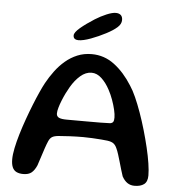

<svg xmlns="http://www.w3.org/2000/svg" viewBox="-57 -869 859 941"><g transform="rotate(5 373.0 -398.0)"><path d="M639.3 20Q619.2 20 604.2 9.8Q589.2 -0.3 577.9 -20.9Q573.2 -34.4 567.9 -52.6Q562.5 -70.8 557.1 -89.9Q551.8 -108.9 546.2 -126.1Q540.8 -143.3 535.3 -154.9Q528.5 -170.8 518.3 -178.4Q508.1 -186.1 487.8 -188.8Q478.1 -190.2 457.9 -191.8Q437.7 -193.4 413.7 -194.7Q389.6 -196 368.4 -196Q336.2 -196 303.3 -194.4Q270.4 -192.9 246.6 -190.7Q225.9 -188.6 215.8 -182.2Q205.6 -175.8 198.9 -160.4Q192.6 -146.1 185.6 -125.4Q178.7 -104.8 171.5 -82.3Q164.3 -59.8 157.2 -38.7Q146.8 -14.4 132.2 -2.2Q117.6 10 91.3 10Q71.5 10 58 3.5Q44.4 -3.1 37.8 -18Q31.2 -32.9 31.2 -57.6Q31.2 -80.3 37.8 -112.6Q44.4 -144.8 55.6 -182.3Q66.8 -219.8 80.6 -258.3Q94.4 -296.9 108.7 -332.6Q122.9 -368.2 136 -397Q149 -425.8 158.4 -442.9Q175.5 -474.2 197.2 -503.3Q218.8 -532.4 245.6 -555.2Q272.3 -577.9 304.5 -591.3Q336.7 -604.7 375.1 -604.7Q436.9 -604.7 486.7 -567.1Q536.4 -529.5 575.1 -467.6Q589.3 -446.6 604.2 -413.4Q619 -380.2 633.4 -339.8Q647.8 -299.3 660.3 -256.3Q672.8 -213.3 682.6 -171.9Q692.4 -130.6 697.8 -95.5Q703.1 -60.4 703.1 -36.2Q703.1 -5.4 686 7.3Q668.8 20 639.3 20ZM494.6 -275.3Q505.3 -277.4 509 -283.9Q512.7 -290.4 512.7 -304.7Q512.7 -320.1 507.4 -342.8Q502.1 -365.6 493 -390.9Q483.9 -416.2 471.9 -438.2Q454.8 -470.6 431.8 -492.2Q408.9 -513.8 382.2 -513.8Q353.4 -513.8 327.2 -491.2Q301.1 -468.6 280.8 -433.6Q272.5 -419.7 263.6 -401.6Q254.7 -383.4 247.2 -364.6Q239.6 -345.7 234.8 -328.9Q229.9 -312.2 229.9 -300.4Q229.9 -285.7 242 -279.9Q254 -274.1 280.6 -274.1Q336.7 -274.1 377.6 -273.9Q418.6 -273.8 447.2 -274Q475.9 -274.2 494.6 -275.3ZM303.3 -666.9Q292.3 -666.9 285.3 -672Q278.3 -677 278.3 -688.5Q278.3 -703.1 305.8 -726.5Q333.4 -749.8 374.6 -775.9Q401.7 -792.8 429.4 -804.5Q457.2 -816.2 474.6 -816.2Q490.3 -816.2 499.3 -808.3Q508.2 -800.4 508.2 -783.8Q508.2 -764.4 489.6 -747.7Q470.9 -730.9 437.4 -713.4Q401.8 -694.8 364.3 -680.8Q326.8 -666.9 303.3 -666.9Z"/></g></svg>

Font: Gluten Thin
Style: Regular
Weight: 100
Designer: Tyler Finck
Foundry: Etcetera Type Company
Version: Version 1.300